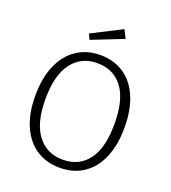

<svg xmlns="http://www.w3.org/2000/svg" viewBox="-159 -1005 1008 1132"><g transform="rotate(20 345.5 -438.5)"><path d="M625 -342Q625 -231 590.5 -151.5Q556 -72 493 -30.5Q430 11 345 11Q262 11 199 -30Q136 -71 101 -150Q66 -229 66 -341Q66 -452 101 -532Q136 -612 199.5 -654Q263 -696 345 -696Q429 -696 492 -655.5Q555 -615 590 -535Q625 -455 625 -342ZM129 -341Q129 -192 187.5 -116Q246 -40 345 -40Q448 -40 505 -115.5Q562 -191 562 -342Q562 -494 504.5 -569.5Q447 -645 345 -645Q245 -645 187 -568.5Q129 -492 129 -341ZM452 -836 254 -758 238 -792 426 -888Z"/></g></svg>

Font: Statis Sans Light
Style: Regular
Weight: 300
Designer: bBox Type GmbH
Foundry: bBox Type GmbH
Version: Version 1.000